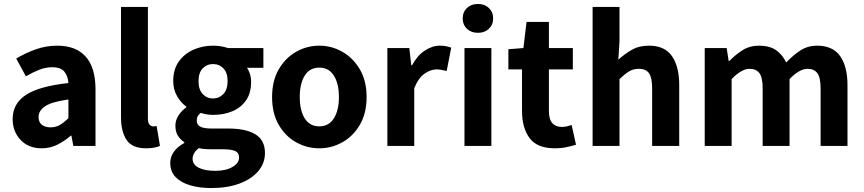

<svg xmlns="http://www.w3.org/2000/svg" viewBox="-20 -738 4369 971"><path d="M191 12Q124 12 84 -30.5Q44 -73 44 -136Q44 -214 111 -258Q178 -302 326 -318Q324 -352 306 -375Q288 -398 244 -398Q211 -398 178 -385Q145 -372 111 -352L62 -442Q107 -469 159.5 -488Q212 -507 270 -507Q364 -507 413.5 -451.5Q463 -396 463 -286V0H351L341 -52H338Q306 -24 269.5 -6Q233 12 191 12ZM236 -94Q263 -94 283.5 -106.5Q304 -119 326 -140V-235Q241 -223 208 -200.5Q175 -178 175 -147Q175 -120 191.5 -107Q208 -94 236 -94Z M719 12Q648 12 620 -30.5Q592 -73 592 -145V-703H728V-139Q728 -116 736.5 -107.5Q745 -99 754 -99Q758 -99 762 -99Q766 -99 772 -101L789 0Q777 5 760 8.5Q743 12 719 12Z M1048 213Q990 213 943 199.5Q896 186 868.5 158Q841 130 841 86Q841 25 912 -15V-19Q892 -32 879.5 -52Q867 -72 867 -103Q867 -130 883 -154.5Q899 -179 922 -195V-199Q896 -217 876 -251Q856 -285 856 -328Q856 -387 884 -426.5Q912 -466 958 -486.5Q1004 -507 1057 -507Q1098 -507 1133 -495H1312V-395H1229Q1238 -383 1244 -364Q1250 -345 1250 -324Q1250 -267 1224 -230Q1198 -193 1154.5 -175Q1111 -157 1057 -157Q1027 -157 995 -167Q985 -159 980 -150Q975 -141 975 -127Q975 -108 992 -98Q1009 -88 1051 -88H1134Q1224 -88 1272 -58.5Q1320 -29 1320 36Q1320 87 1286.5 127Q1253 167 1192 190Q1131 213 1048 213ZM1057 -240Q1088 -240 1109.5 -262.5Q1131 -285 1131 -328Q1131 -370 1110 -392Q1089 -414 1057 -414Q1026 -414 1005 -392Q984 -370 984 -328Q984 -285 1005 -262.5Q1026 -240 1057 -240ZM1069 126Q1122 126 1155.5 106.5Q1189 87 1189 59Q1189 34 1168.5 25.5Q1148 17 1110 17H1053Q1009 17 985 11Q954 36 954 65Q954 95 985.5 110.5Q1017 126 1069 126Z M1595 12Q1532 12 1477.5 -18.5Q1423 -49 1389.5 -107Q1356 -165 1356 -247Q1356 -329 1389.5 -387Q1423 -445 1477.5 -476Q1532 -507 1595 -507Q1657 -507 1711.5 -476Q1766 -445 1800 -387Q1834 -329 1834 -247Q1834 -165 1800 -107Q1766 -49 1711.5 -18.5Q1657 12 1595 12ZM1595 -99Q1643 -99 1668.5 -139.5Q1694 -180 1694 -247Q1694 -315 1668.5 -355.5Q1643 -396 1595 -396Q1546 -396 1521 -355.5Q1496 -315 1496 -247Q1496 -180 1521 -139.5Q1546 -99 1595 -99Z M1939 0V-495H2050L2060 -408H2064Q2090 -457 2128 -482Q2166 -507 2204 -507Q2224 -507 2237.5 -504Q2251 -501 2262 -497L2239 -379Q2226 -382 2214 -384.5Q2202 -387 2187 -387Q2158 -387 2127 -365.5Q2096 -344 2075 -292V0Z M2329 0V-495H2465V0ZM2397 -572Q2363 -572 2341.5 -592.5Q2320 -613 2320 -645Q2320 -677 2341.5 -697.5Q2363 -718 2397 -718Q2431 -718 2452.5 -697.5Q2474 -677 2474 -645Q2474 -613 2452.5 -592.5Q2431 -572 2397 -572Z M2786 12Q2696 12 2658 -40Q2620 -92 2620 -176V-387H2551V-489L2627 -495L2643 -627H2756V-495H2877V-387H2756V-177Q2756 -134 2773.5 -115Q2791 -96 2822 -96Q2834 -96 2847 -99Q2860 -102 2871 -106L2893 -6Q2873 0 2846 6Q2819 12 2786 12Z M2977 0V-703H3113V-528L3107 -436Q3136 -463 3173.5 -485Q3211 -507 3262 -507Q3342 -507 3378.5 -454Q3415 -401 3415 -308V0H3278V-291Q3278 -346 3262 -368Q3246 -390 3212 -390Q3182 -390 3160.5 -376.5Q3139 -363 3113 -338V0Z M3544 0V-495H3655L3665 -430H3669Q3699 -461 3735 -484Q3771 -507 3819 -507Q3872 -507 3904.5 -484.5Q3937 -462 3956 -422Q3989 -457 4026.5 -482Q4064 -507 4112 -507Q4192 -507 4229 -454Q4266 -401 4266 -308V0H4130V-291Q4130 -346 4113.5 -368Q4097 -390 4064 -390Q4023 -390 3973 -338V0H3837V-291Q3837 -346 3820.5 -368Q3804 -390 3771 -390Q3730 -390 3680 -338V0Z"/></svg>

Font: Assistant
Style: Bold
Weight: 700
Designer: Hebrew By Ben Nathan, Latin by Paul Hunt
Version: Version 3.000